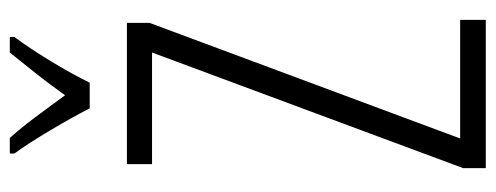

<svg xmlns="http://www.w3.org/2000/svg" viewBox="-322 -664 987 382"><g transform="rotate(-90 171.0 -473.5)"><path d="M322 0H27V-45L257 -664H35V-714H316V-669L86 -51H322ZM146 -788Q128 -823 102.5 -866Q77 -909 56 -938V-947H87Q106 -926 128.5 -896Q151 -866 172 -837Q194 -868 213 -892Q232 -916 257 -947H288V-938Q265 -907 239.5 -865Q214 -823 197 -788Z"/></g></svg>

Font: Noto Sans Tamil ExtraCondensed Light
Style: Regular
Weight: 300
Width: 2
Designer: Jelle Bosma - Monotype Design Team
Foundry: Monotype Imaging Inc.
Version: Version 2.004; ttfautohint (v1.8.4.7-5d5b)